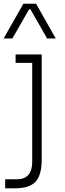

<svg xmlns="http://www.w3.org/2000/svg" viewBox="-33 -821 351 1044"><path d="M34.2 -611.8H-13.2L94.2 -800.8H163.1L270 -611.8H223.1L132.8 -770H125ZM46.9 203.1H-4.9V153.8H60.1Q100.1 153.8 121.1 130.1Q142.1 106.4 142.1 60.1V-479H51.8V-524.9H193.8V45.9Q193.8 131.3 160.2 167.2Q126.5 203.1 46.9 203.1Z"/></svg>

Font: Sora ExtraLight
Style: Regular
Weight: 200
Designer: Jonathan Barnbrook, Julián Moncada
Foundry: Barnbrook Fonts
Version: Version 2.000